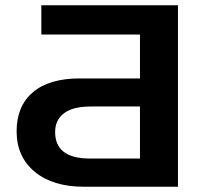

<svg xmlns="http://www.w3.org/2000/svg" viewBox="-20 -708 759 728"><path d="M43 -210.4Q43 -305.7 104.7 -358.2Q166.5 -410.6 281.7 -410.6H510.7V-577.1H136.7V-688H654.8V0H297.4Q180.7 0 111.8 -56.6Q43 -113.3 43 -210.4ZM189 -207.5Q189 -106.9 320.8 -106.9H510.7V-304.2H323.7Q256.3 -304.2 222.7 -278.6Q189 -252.9 189 -207.5Z"/></svg>

Font: Arimo
Style: Bold
Weight: 700
Designer: Steve Matteson
Foundry: Monotype Imaging Inc.
Version: Version 1.33